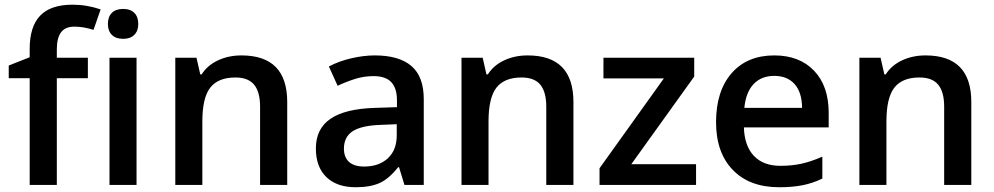

<svg xmlns="http://www.w3.org/2000/svg" viewBox="-20 -785 4221 815"><path d="M353 -453.1H221.2V0H106V-453.1H17.1V-506.8L106 -542V-577.1Q106 -672.9 150.9 -719Q195.8 -765.1 288.1 -765.1Q348.6 -765.1 407.2 -745.1L377 -658.2Q334.5 -671.9 295.9 -671.9Q256.8 -671.9 239 -647.7Q221.2 -623.5 221.2 -575.2V-540H353ZM559.6 0H444.8V-540H559.6ZM438 -683.1Q438 -713.9 454.8 -730.5Q471.7 -747.1 502.9 -747.1Q533.2 -747.1 550 -730.5Q566.9 -713.9 566.9 -683.1Q566.9 -653.8 550 -637Q533.2 -620.1 502.9 -620.1Q471.7 -620.1 454.8 -637Q438 -653.8 438 -683.1Z M1199.2 0H1084V-332Q1084 -394.5 1058.8 -425.3Q1033.7 -456.1 979 -456.1Q906.2 -456.1 872.6 -413.1Q838.9 -370.1 838.9 -269V0H724.1V-540H814L830.1 -469.2H835.9Q860.4 -507.8 905.3 -528.8Q950.2 -549.8 1004.9 -549.8Q1199.2 -549.8 1199.2 -352.1Z M1696.8 0 1673.8 -75.2H1669.9Q1630.9 -25.9 1591.3 -8.1Q1551.8 9.8 1489.7 9.8Q1410.2 9.8 1365.5 -33.2Q1320.8 -76.2 1320.8 -154.8Q1320.8 -238.3 1382.8 -280.8Q1444.8 -323.2 1571.8 -327.1L1665 -330.1V-358.9Q1665 -410.6 1640.9 -436.3Q1616.7 -461.9 1565.9 -461.9Q1524.4 -461.9 1486.3 -449.7Q1448.2 -437.5 1413.1 -420.9L1376 -502.9Q1419.9 -525.9 1472.2 -537.8Q1524.4 -549.8 1570.8 -549.8Q1673.8 -549.8 1726.3 -504.9Q1778.8 -460 1778.8 -363.8V0ZM1525.9 -78.1Q1588.4 -78.1 1626.2 -113Q1664.1 -147.9 1664.1 -210.9V-257.8L1594.7 -254.9Q1513.7 -252 1476.8 -227.8Q1439.9 -203.6 1439.9 -153.8Q1439.9 -117.7 1461.4 -97.9Q1482.9 -78.1 1525.9 -78.1Z M2414.1 0H2298.8V-332Q2298.8 -394.5 2273.7 -425.3Q2248.5 -456.1 2193.8 -456.1Q2121.1 -456.1 2087.4 -413.1Q2053.7 -370.1 2053.7 -269V0H1939V-540H2028.8L2044.9 -469.2H2050.8Q2075.2 -507.8 2120.1 -528.8Q2165 -549.8 2219.7 -549.8Q2414.1 -549.8 2414.1 -352.1Z M2934.6 0H2524.9V-70.8L2797.9 -452.1H2541.5V-540H2926.8V-460L2659.7 -87.9H2934.6Z M3287.6 9.8Q3161.6 9.8 3090.6 -63.7Q3019.5 -137.2 3019.5 -266.1Q3019.5 -398.4 3085.4 -474.1Q3151.4 -549.8 3266.6 -549.8Q3373.5 -549.8 3435.5 -484.9Q3497.6 -419.9 3497.6 -306.2V-244.1H3137.7Q3140.1 -165.5 3180.2 -123.3Q3220.2 -81.1 3293 -81.1Q3340.8 -81.1 3382.1 -90.1Q3423.3 -99.1 3470.7 -120.1V-26.9Q3428.7 -6.8 3385.7 1.5Q3342.8 9.8 3287.6 9.8ZM3266.6 -462.9Q3211.9 -462.9 3179 -428.2Q3146 -393.6 3139.6 -327.1H3384.8Q3383.8 -394 3352.5 -428.5Q3321.3 -462.9 3266.6 -462.9Z M4103 0H3987.8V-332Q3987.8 -394.5 3962.6 -425.3Q3937.5 -456.1 3882.8 -456.1Q3810.1 -456.1 3776.4 -413.1Q3742.7 -370.1 3742.7 -269V0H3627.9V-540H3717.8L3733.9 -469.2H3739.7Q3764.2 -507.8 3809.1 -528.8Q3854 -549.8 3908.7 -549.8Q4103 -549.8 4103 -352.1Z"/></svg>

Font: f1_58959          
Style: Regular
Weight: 600
Foundry: Ascender Corporation
Version: Version 1.10